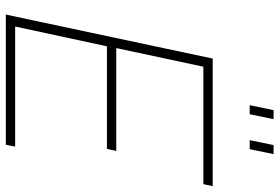

<svg xmlns="http://www.w3.org/2000/svg" viewBox="-170 -789 959 659"><g transform="rotate(90 309.5 -459.5)"><path d="M341 -837 358 -919H389L372 -837ZM461 -837 478 -919H509L492 -837ZM181 -710H619L612 -678H209L145 -379H498L491 -347H139L71 -32H483L477 0H30Z"/></g></svg>

Font: Raleway-v4020 ExtraLight
Style: Italic
Weight: 275
Italic angle: -12°
Designer: Matt McInerney, Pablo Impallari, Rodrigo Fuenzalida
Foundry: Matt McInerney, Pablo Impallari, Rodrigo Fuenzalida
Version: Version 4.020;PS 004.020;hotconv 1.0.88;makeotf.lib2.5.64775